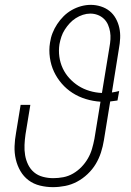

<svg xmlns="http://www.w3.org/2000/svg" viewBox="-20 -763 540 791"><path d="M198 8Q171 8 144.5 1.5Q118 -5 97.5 -20.5Q77 -36 64 -58.5Q51 -81 45 -107Q39 -133 40 -160.5Q41 -188 46 -215L65 -331H105L85 -209Q82 -188 81 -166Q80 -144 83.5 -123.5Q87 -103 96 -84.5Q105 -66 120.5 -53Q136 -40 157 -34.5Q178 -29 199 -29Q220 -29 241 -33Q262 -37 281 -48Q300 -59 315.5 -75Q331 -91 342 -110Q353 -129 359 -149.5Q365 -170 369 -191L394 -344Q363 -346 333.5 -355Q304 -364 279 -380Q254 -396 234.5 -418.5Q215 -441 202.5 -467.5Q190 -494 185.5 -525.5Q181 -557 186 -587Q186 -587 186 -587Q186 -587 186 -587Q189 -608 196.5 -627Q204 -646 215.5 -663.5Q227 -681 242 -696Q257 -711 275.5 -721.5Q294 -732 314 -737.5Q334 -743 354 -743Q375 -743 395.5 -736.5Q416 -730 431.5 -717.5Q447 -705 457 -687Q467 -669 471.5 -648.5Q476 -628 475 -606Q474 -584 470 -563L441 -382Q448 -383 455.5 -384.5Q463 -386 471 -388L464 -349Q457 -348 449.5 -347Q442 -346 434 -345L408 -185Q404 -160 396 -135Q388 -110 374.5 -87.5Q361 -65 341 -46Q321 -27 297.5 -14.5Q274 -2 248.5 3Q223 8 198 8ZM400 -380 431 -569Q434 -585 435 -601Q436 -617 433.5 -632Q431 -647 425 -661Q419 -675 408 -685.5Q397 -696 382.5 -701.5Q368 -707 352 -707Q337 -707 321.5 -702Q306 -697 292 -688Q278 -679 267 -667Q256 -655 247 -641Q238 -627 233 -612Q228 -597 225 -581Q221 -555 224.5 -529.5Q228 -504 238.5 -481.5Q249 -459 266 -440.5Q283 -422 303.5 -409Q324 -396 349 -388.5Q374 -381 400 -380Z"/></svg>

Font: Iosevka Slab Extralight
Style: Italic
Weight: 200
Italic angle: -9°
Monospace: yes
Designer: Belleve Invis
Foundry: Belleve Invis
Version: Version 11.1.1; ttfautohint (v1.8.3)